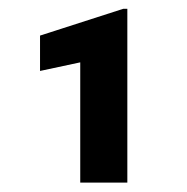

<svg xmlns="http://www.w3.org/2000/svg" viewBox="-20 -729 414 424"><path d="M261.2 -709.5V-325.7H157.2V-591.3L68.4 -572.3V-650.4L252 -709.5Z"/></svg>

Font: Vazirmatn UI ExtraBold
Style: Regular
Weight: 800
Designer: Saber Rastikerdar
Foundry: Saber Rastikerdar
Version: Version 33.003